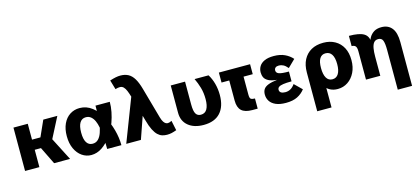

<svg xmlns="http://www.w3.org/2000/svg" viewBox="-71 -1345 4662 2139"><g transform="rotate(-15 2260.5 -276.0)"><path d="M62 -500H227V0H62ZM114 -317H324L406 -500H568L446 -263L581 0H397L299 -200H117Z M823 20Q765 20 716.5 -13.5Q668 -47 639.5 -108.5Q611 -170 611 -254Q611 -336 639 -396Q667 -456 716.5 -488Q766 -520 828 -520Q908 -520 972 -470Q1036 -420 1082 -341Q1124 -266 1148.5 -176Q1173 -86 1173 0H1009Q1008 -35 1007.5 -78.5Q1007 -122 1003.5 -168Q1000 -214 990 -255Q982 -297 967 -330Q952 -363 928 -383Q904 -403 870 -403Q824 -403 800 -364.5Q776 -326 776 -250Q776 -174 800 -136Q824 -98 869 -98Q908 -98 934 -124Q960 -150 975 -193.5Q990 -237 998 -287Q1006 -343 1007 -399.5Q1008 -456 1008 -500H1173Q1173 -443 1161.5 -384.5Q1150 -326 1130 -270Q1100 -190 1053 -124.5Q1006 -59 947.5 -19.5Q889 20 823 20Z M1425 -509 1512 -327 1398 0H1229ZM1806 -3Q1773 9 1748.5 14.5Q1724 20 1696 20Q1667 20 1640.5 12Q1614 4 1590 -18.5Q1566 -41 1544 -84Q1522 -127 1503 -197L1419 -494Q1407 -534 1394.5 -564.5Q1382 -595 1365 -612Q1348 -629 1322 -629Q1314 -629 1299.5 -627Q1285 -625 1271 -620L1239 -728Q1280 -741 1308 -746.5Q1336 -752 1361 -752Q1414 -752 1452 -731.5Q1490 -711 1517.5 -665.5Q1545 -620 1566 -545L1666 -189Q1677 -151 1689.5 -133Q1702 -115 1714 -109Q1726 -103 1737 -103Q1756 -103 1782 -117Z M2041 -500V-237Q2041 -159 2060 -128.5Q2079 -98 2117 -98Q2166 -98 2189 -139Q2212 -180 2212 -253Q2212 -326 2194.5 -386Q2177 -446 2151 -500H2312Q2343 -451 2360 -388.5Q2377 -326 2377 -257Q2377 -124 2311 -52Q2245 20 2119 20Q2008 20 1942 -34.5Q1876 -89 1876 -185V-500Z M2431 -500H2791V-385H2431ZM2745 0H2683Q2598 0 2559 -37Q2520 -74 2520 -153V-500H2685V-177Q2685 -136 2699.5 -126.5Q2714 -117 2745 -117Z M3287 -78Q3253 -33 3200.5 -6.5Q3148 20 3068 20Q2997 20 2951.5 0Q2906 -20 2884 -54Q2862 -88 2862 -130Q2862 -166 2877.5 -190.5Q2893 -215 2931.5 -230.5Q2970 -246 3037 -254Q2973 -260 2939 -278.5Q2905 -297 2893 -323Q2881 -349 2881 -381Q2881 -419 2900 -450.5Q2919 -482 2960.5 -501Q3002 -520 3067 -520Q3142 -520 3194.5 -495Q3247 -470 3282 -430L3197 -347Q3170 -379 3145.5 -391Q3121 -403 3097 -403Q3070 -403 3056.5 -391.5Q3043 -380 3043 -360Q3043 -332 3073.5 -320.5Q3104 -309 3188 -309V-196Q3127 -196 3091 -190.5Q3055 -185 3039.5 -173.5Q3024 -162 3024 -142Q3024 -120 3041.5 -108.5Q3059 -97 3091 -97Q3124 -97 3151 -112Q3178 -127 3202 -161Z M3378 -251 3543 -274V200H3378ZM3378 -247Q3378 -333 3410 -394Q3442 -455 3500 -487.5Q3558 -520 3639 -520Q3716 -520 3773.5 -487.5Q3831 -455 3862.5 -395.5Q3894 -336 3894 -252Q3894 -172 3864 -111Q3834 -50 3782 -15Q3730 20 3665 20Q3615 20 3578.5 0.5Q3542 -19 3519 -50Q3496 -81 3486.5 -118.5Q3477 -156 3480 -192Q3463 -201 3439 -220Q3415 -239 3393 -250ZM3635 -100Q3681 -100 3705 -139Q3729 -178 3729 -250Q3729 -324 3704.5 -362Q3680 -400 3633 -400Q3589 -400 3566 -363.5Q3543 -327 3543 -254Q3543 -180 3566.5 -140Q3590 -100 3635 -100Z M3994 -327Q3994 -372 3979 -387Q3964 -402 3936 -402V-520Q4055 -520 4107 -488.5Q4159 -457 4159 -384V0H3994ZM4307 -260Q4307 -333 4294 -367Q4281 -401 4242 -401Q4208 -401 4190.5 -378.5Q4173 -356 4166 -316Q4159 -276 4159 -222L4142 -288L4140 -368Q4149 -407 4169 -442Q4189 -477 4223 -498.5Q4257 -520 4310 -520Q4387 -520 4429.5 -467Q4472 -414 4472 -304V200H4307Z"/></g></svg>

Font: Moderustic
Style: Bold
Weight: 700
Designer: Tural Alisoy
Foundry: TAFT Foundry
Version: Version 2.120